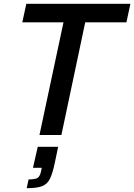

<svg xmlns="http://www.w3.org/2000/svg" viewBox="-20 -708 704 1007"><path d="M187 0 313 -591H97L118 -688H664L643 -591H427L302 0ZM120 279 130 233Q164 233 176.5 225.5Q189 218 195 192L199 172H153L178 62H285L267 148Q256 201 242 229.5Q228 258 200.5 268.5Q173 279 120 279Z"/></svg>

Font: Saira Medium
Style: Italic
Weight: 500
Italic angle: -12°
Designer: Hector Gatti with collaboration of the Omnibus-Type team
Foundry: Omnibus-Type
Version: Version 1.100; ttfautohint (v1.8.3)